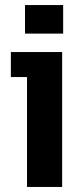

<svg xmlns="http://www.w3.org/2000/svg" viewBox="-20 -740 331 760"><path d="M87 0V-435H23V-534H226V0ZM79 -607V-720H230V-607Z"/></svg>

Font: Mozilla Text ExtraLight
Style: Regular
Weight: 200
Designer: Studio DRAMA
Foundry: Studio DRAMA
Version: Version 1.000